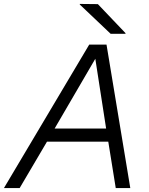

<svg xmlns="http://www.w3.org/2000/svg" viewBox="-56 -957 757 977"><path d="M486 -730 607 0H533L495 -236H183L44 0H-36L398 -730ZM222 -303H484L429 -658ZM350 -934V-937L442 -936L583 -788L582 -785H507Z"/></svg>

Font: Nacelle Light
Style: Italic
Weight: 300
Italic angle: -12°
Designer: Sora Sagano
Foundry: Sora Sagano
Version: Version 1.000;FEAKit 1.0